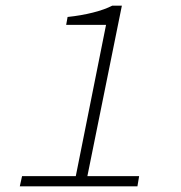

<svg xmlns="http://www.w3.org/2000/svg" viewBox="-20 -659 640 679"><path d="M50 0 58 -36H248L355 -571H214L219 -599Q267 -604 308.5 -614.5Q350 -625 377 -639H411L289 -36H472L466 0Z"/></svg>

Font: Source Code Pro Light
Style: Italic
Weight: 300
Italic angle: -11°
Monospace: yes
Designer: Paul D. Hunt, Teo Tuominen
Foundry: Adobe Systems Incorporated
Version: Version 1.050;PS 1.000;hotconv 16.6.51;makeotf.lib2.5.65220